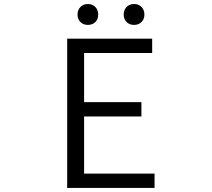

<svg xmlns="http://www.w3.org/2000/svg" viewBox="-20 -922 1040 942"><path d="M309.6 0V-732.4H726.6V-662.1H392.6V-420.9H673.8V-350.6H392.6V-70.3H738.3V0ZM447.8 -814Q433.6 -799.8 411.1 -799.8Q388.7 -799.8 374.5 -814Q360.4 -828.1 360.4 -850.6Q360.4 -873 374.5 -887.7Q388.7 -902.3 411.1 -902.3Q433.6 -902.3 447.8 -887.7Q461.9 -873 461.9 -850.6Q461.9 -828.1 447.8 -814ZM674.3 -814Q660.2 -799.8 637.7 -799.8Q615.2 -799.8 601.1 -814Q586.9 -828.1 586.9 -850.6Q586.9 -873 601.1 -887.7Q615.2 -902.3 637.7 -902.3Q660.2 -902.3 674.3 -887.7Q688.5 -873 688.5 -850.6Q688.5 -828.1 674.3 -814Z"/></svg>

Font: GenEi Gothic M SemiLight
Style: Regular
Weight: 350
Designer: o_tamon (Modified); [Source Han Sans]
Ryoko NISHIZUKA  (kana & ideographs); Paul D. Hunt (Latin, Greek & Cyrillic); Wenl
Version: Version 1.1a;Original Version 1.004